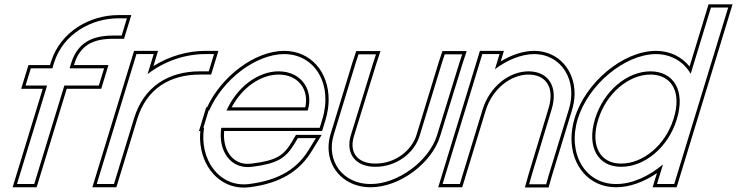

<svg xmlns="http://www.w3.org/2000/svg" viewBox="-20 -834 3420 891"><path d="M529 -749H569L544.5 -669H504.5C404.5 -669 339.5 -633 311 -543L303.1 -517H423.1H463.1L438.6 -437H398.6H278.6L151.1 -20L138.9 20H58.9L71.1 -20L198.6 -437H138.6H98.6L123.1 -517H163.1H223.1L231 -543C273 -677 405 -749 529 -749ZM529 -764C399.8 -764 261.1 -689.1 216.7 -547.4L212 -532H112L78.3 -422H178.3L38.6 35H150L289.7 -422H449.7L483.3 -532H323.3L325.3 -538.5C351.6 -621.5 408.6 -654 504.5 -654H555.6L589.3 -764Z M664.8 -490C741.8 -549.8 837.8 -583 933.2 -583H973.2L948.8 -503H908.8C761.4 -503 648.2 -432.5 602.7 -286.8L601.2 -282L589 -242L521.1 -20L508.9 20H428.9L441.1 -20L509 -242L521.2 -282C521.6 -283.3 522 -284.6 522.4 -285.9L601 -543L613.2 -583H693.2L681 -543ZM691.9 -527.3 713.5 -598H602.1L508.1 -290.3C507.6 -288.9 507.3 -287.6 506.9 -286.4L408.6 35H520L617 -282.3C660.5 -421.6 766.6 -488 908.8 -488H959.9L993.5 -598H933.2C848.8 -598 763.5 -572.4 691.9 -527.3Z M1031.1 -321H1408.1C1435.7 -411 1383.5 -502 1273.8 -503C1176.3 -503 1079.6 -429.5 1031.1 -321ZM926.8 -241H923.7L935.9 -281L948.1 -321H950.7C1013.3 -464.5 1166 -582.1 1298.2 -583C1443.2 -583 1524.8 -441 1475.9 -281L1463.7 -241H1423.7H1006.8C990.7 -130.8 1053.1 -46.6 1149.3 -60H1150.3C1267.9 -75 1305.6 -100 1345.4 -165L1362 -193H1446L1414.1 -141C1361.5 -54 1279.4 2 1135.9 20C997.5 37.4 903.9 -94.1 926.8 -241ZM1055.1 -336C1104.4 -428.7 1190.3 -488 1273.7 -488C1285.6 -487.9 1296.9 -486.6 1307.2 -484.3C1378.9 -468.5 1412.1 -404.4 1396.6 -336ZM909.8 -226C907.6 -203.4 907.9 -182.3 910.6 -161.3C925.3 -43.3 1014.7 50.4 1137.8 34.9C1284.5 16.5 1371.9 -42.3 1426.9 -133.2L1472.8 -208H1353.5L1332.6 -172.7C1295.1 -111.6 1263.4 -89.7 1149.4 -75H1148.3L1147.3 -74.9C1137.6 -73.5 1128.5 -73.3 1119.8 -74C1055.3 -79.4 1012.6 -140.8 1020.2 -226H1474.8L1490.3 -276.6C1500.3 -309.4 1505.1 -341.6 1505.1 -372.2C1505.3 -497.7 1424.2 -598 1298.2 -598C1160.3 -597 1007.3 -478.6 941 -336H937L903.4 -226Z M1631 -543 1643.9 -582H1724.9L1711.7 -542L1608.3 -207C1582 -121 1630 -59 1723.3 -60C1817.3 -60 1903 -121 1928.3 -207L2031 -543L2043.9 -582H2124.9L2111.7 -542L2008.3 -207C1971.6 -87 1825.6 21 1698.9 20C1572.9 20 1492 -85 1528.3 -207ZM1616.7 -547.6 1513.9 -211.3C1507.6 -190.2 1504.6 -169.6 1504.6 -149.7C1504.2 -45.3 1585.8 35 1698.8 35C1832.8 36.1 1983.8 -75.7 2022.6 -202.6L2126 -537.4L2145.7 -597H2033.1L2016.7 -547.6L1913.9 -211.3C1890.6 -132.1 1811.2 -75 1723.3 -75C1705.9 -74.8 1690.9 -76.9 1677.8 -80.9C1626.7 -96.3 1603.4 -139.8 1622.6 -202.6L1726 -537.4L1745.7 -597H1633.1Z M2276.7 -512.6C2333.2 -555.4 2398.5 -582.5 2458.2 -583C2585.2 -583 2661.9 -461 2619.7 -326L2526.1 -20L2514.6 21H2435.6L2446.8 -19L2539.7 -326C2571.5 -430 2526.5 -502 2433.8 -503C2340.8 -503 2251.5 -430 2219.7 -326L2207.4 -286L2126.1 -20L2113.9 20H2033.9L2046.1 -20L2127.4 -286L2139.7 -326L2206 -543L2218.2 -583H2298.2L2286 -543ZM2303.5 -549 2318.5 -598H2207.1L2013.6 35H2125L2234 -321.6C2264.2 -420.4 2348.8 -488 2433.7 -488C2447.3 -487.9 2459.8 -486 2470.6 -482.7C2524.6 -466.5 2550.6 -413.1 2525.3 -330.3L2432.4 -23.2L2415.8 36H2525.9L2540.5 -15.8L2634 -321.6C2642.3 -348.2 2646.3 -374.7 2646.4 -399.9C2646.4 -509.5 2570.5 -598 2458.2 -598C2406.5 -597.6 2352.8 -578.8 2303.5 -549Z M2661.2 -282C2709.8 -441 2878.9 -582 3023.2 -583C3095.9 -583 3152.8 -547.1 3185.3 -491.5L3267 -759L3279.3 -799H3359.3L3347 -759L3202.4 -285.7L3201.2 -282L3121.1 -20L3108.9 20H3028.9L3041.1 -20L3056.7 -70.9C2990.4 -15.1 2911.9 20.5 2838.9 20C2693.9 20 2612.3 -122 2661.2 -282ZM2741.2 -282C2701.5 -152 2755 -59 2863.3 -60C2971 -60 3079.5 -148.8 3119.8 -277.3L3121.2 -282C3160.7 -411 3108.5 -502 2998.8 -503C2889.8 -503 2780.7 -411 2741.2 -282ZM2646.9 -286.4C2636.9 -253.6 2632 -221.4 2632 -190.8C2631.8 -65.3 2713 35 2838.8 35C2902.8 35.4 2970.6 9.1 3028.7 -30.8L3008.6 35H3120L3379.6 -814H3268.2L3180 -525.4C3142.8 -570.9 3088.8 -598 3023.2 -598C2870.3 -596.9 2697.2 -451 2646.9 -286.4ZM2755.6 -277.6C2793.5 -401.7 2898.3 -488 2998.7 -488C3014.2 -487.9 3028.5 -485.7 3041 -481.9C3107.4 -461.9 3139 -391.5 3106.9 -286.4L3105.4 -281.7C3066.8 -158.3 2962.8 -75 2863.3 -75C2847.3 -74.9 2833.1 -76.9 2820.4 -80.8C2755.6 -100.5 2723.3 -172.2 2755.6 -277.6Z"/></svg>

Font: Nordica Plus
Style: NordicaClassicLightOblOl
Weight: 300
Version: Version 1.01